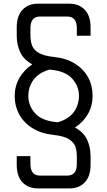

<svg xmlns="http://www.w3.org/2000/svg" viewBox="-20 -783 592 1059"><path d="M189.5 256.3Q135.7 256.3 104 222.7Q72.3 189 72.3 126.5V78.1H147.9V121.6Q147.9 185.5 200.7 185.5H350.6Q403.8 185.5 403.8 121.6V78.1Q403.8 51.3 396 26.9Q388.2 2.4 360.6 -15.1Q333 -32.7 273.9 -39.1Q206.5 -46.4 158.7 -76.4Q110.8 -106.4 85.9 -152.1Q61 -197.8 61 -252Q61 -308.1 87.2 -353.3Q113.3 -398.4 158.2 -428.2Q110.8 -453.6 91.6 -494.9Q72.3 -536.1 72.3 -585.9V-632.8Q72.3 -695.3 104 -729Q135.7 -762.7 189.5 -762.7H362.3Q416 -762.7 447.8 -729Q479.5 -695.3 479.5 -632.8V-585.9H403.8V-627.4Q403.8 -691.9 350.6 -691.9H200.7Q147.9 -691.9 147.9 -627.4V-585.9Q147.9 -559.1 155.8 -534.7Q163.6 -510.3 191.2 -492.7Q218.8 -475.1 277.8 -468.8Q345.7 -461.9 393.3 -432.1Q440.9 -402.3 465.8 -356.7Q490.7 -311 490.7 -255.9Q490.7 -198.7 464.8 -153.8Q439 -108.9 393.6 -79.6Q440.9 -54.2 460.2 -12.9Q479.5 28.3 479.5 78.1V126.5Q479.5 189 447.8 222.7Q416 256.3 362.3 256.3ZM286.6 -109.9Q292.5 -108.9 297.9 -108.4Q356 -124.5 385.7 -163.3Q415.5 -202.1 415.5 -255.4Q415.5 -306.6 379.2 -348.1Q342.8 -389.6 265.1 -397.9Q259.3 -398.9 253.9 -399.4Q194.8 -382.8 165.5 -343.8Q136.2 -304.7 136.2 -252.4Q136.2 -200.7 172.6 -159.4Q209 -118.2 286.6 -109.9Z"/></svg>

Font: Kay Pho Du Medium
Style: Regular
Weight: 500
Designer: Victor Gaultney, Khu Oo Reh
Foundry: SIL International
Version: Version 3.000